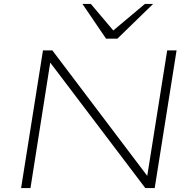

<svg xmlns="http://www.w3.org/2000/svg" viewBox="-20 -963 977 983"><path d="M88 0 200 -705H248L738 -57H733L836 -705H884L772 0H724L233 -648H238L136 0ZM523 -765 402 -943H445L560 -807L722 -943H764L581 -765Z"/></svg>

Font: Nunito Sans 10pt Expanded ExtraLight
Style: Italic
Weight: 250
Width: 7
Italic angle: -9°
Designer: Vernon Adams
Foundry: Vernon Adams
Version: Version 3.101;gftools[0.9.27]